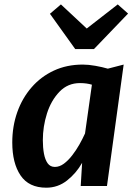

<svg xmlns="http://www.w3.org/2000/svg" viewBox="-20 -864 628 892"><path d="M195 8Q114 8 75.5 -49Q37 -106 37 -202Q37 -277 60.2 -342.8Q83.5 -408.5 126.8 -458.2Q170 -508 230.2 -536Q290.5 -564 364.5 -564Q391.5 -564 423.5 -558.2Q455.5 -552.5 481 -545L554.5 -564L477 0H355L361.5 -107.5Q334 -59 291.5 -25.5Q249 8 195 8ZM235 -88.5Q256.5 -88.5 276.8 -103.5Q297 -118.5 315.2 -142Q333.5 -165.5 348.8 -192.5Q364 -219.5 375 -244L407 -470.5Q382.5 -478 351.5 -478Q295 -478 256.5 -438Q217.5 -397.5 198.2 -336.8Q179 -276 179 -213Q179 -178.5 184.2 -150.2Q189.5 -122 201.5 -105.2Q213.5 -88.5 235 -88.5ZM329.5 -636 212 -800 263 -843.5 383 -731.5 527 -843.5 575 -801 416.5 -636Z"/></svg>

Font: Merriweather Sans SemiBold
Style: Italic
Weight: 600
Italic angle: -7.5°
Designer: Eben Sorkin
Foundry: Eben Sorkin
Version: Version 2.001